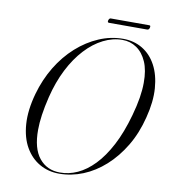

<svg xmlns="http://www.w3.org/2000/svg" viewBox="-88 -876 853 961"><g transform="rotate(10 338.0 -395.0)"><path d="M476.5 -710.5Q531.5 -710.5 574.8 -684.5Q618 -658.5 644 -610Q670 -561.5 675 -494Q680 -426.5 658.5 -343.5Q638 -261 598.8 -195.5Q559.5 -130 508.2 -84Q457 -38 397.8 -14Q338.5 10 276.5 10Q221.5 10 177 -15.5Q132.5 -41 104.8 -89Q77 -137 72 -206.2Q67 -275.5 91 -362Q112.5 -438.5 151.2 -502.5Q190 -566.5 242 -613Q294 -659.5 353.8 -685Q413.5 -710.5 476.5 -710.5ZM279.5 3.5Q324.5 4 368.5 -16Q412.5 -36 453 -78Q493.5 -120 528 -185.5Q562.5 -251 588 -342.5Q602 -392.5 608.8 -434.5Q615.5 -476.5 615.5 -511Q616 -575 597.2 -617.8Q578.5 -660.5 546.2 -682.5Q514 -704.5 473.5 -704.5Q424.5 -704.5 376.8 -680.5Q329 -656.5 287 -611.2Q245 -566 212.2 -501.8Q179.5 -437.5 160 -358Q147.5 -306.5 141.5 -264.5Q135.5 -222.5 135.5 -188.5Q135 -93.5 174.2 -45Q213.5 3.5 279.5 3.5ZM386 -788.5Q388 -795 390.8 -797.5Q393.5 -800 398 -800H591.5Q596.5 -800 598 -797.8Q599.5 -795.5 598 -788.5Q596.5 -782.5 593.5 -779.8Q590.5 -777 585.5 -777H392.5Q388 -777 386.2 -779.5Q384.5 -782 386 -788.5Z"/></g></svg>

Font: Fraunces 120pt Light
Style: Italic
Weight: 300
Italic angle: -16°
Version: Version 1.000;[b76b70a41]